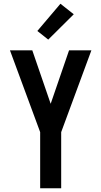

<svg xmlns="http://www.w3.org/2000/svg" viewBox="-20 -1003 540 1023"><path d="M194 0V-299L33 -735H152L250 -450L348 -735H467L306 -299V0ZM237 -792 179 -838 302 -983 373 -927Z"/></svg>

Font: Iosevka Algr
Style: Bold
Weight: 700
Monospace: yes
Designer: Belleve Invis
Foundry: Belleve Invis
Version: Version 26.0.2; ttfautohint (v1.8.3)